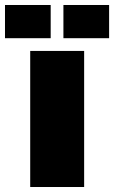

<svg xmlns="http://www.w3.org/2000/svg" viewBox="-82 -749 457 769"><path d="M39 0V-545H255V0ZM-62 -596V-729H121V-596ZM172 -596V-729H355V-596Z"/></svg>

Font: Hubot Sans Condensed ExtraLight Black
Style: Regular
Weight: 900
Version: Version 2.000